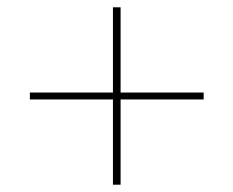

<svg xmlns="http://www.w3.org/2000/svg" viewBox="-20 -569 640 527"><path d="M311 -62V-296H539V-315H311V-549H290V-315H62V-296H290V-62Z"/></svg>

Font: IBM Plex Arabic Thin
Style: Regular
Weight: 100
Designer: Mike Abbink, Paul van der Laan, Pieter van Rosmalen, Wael Morcos, Khajak Apelian
Foundry: Bold Monday
Version: Version 1.0